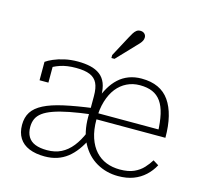

<svg xmlns="http://www.w3.org/2000/svg" viewBox="-114 -930 1133 1068"><g transform="rotate(15 452.0 -395.5)"><path d="M428 -319V-283Q354 -274 300.5 -263.5Q247 -253 210.5 -240Q174 -227 152.5 -211Q131 -195 121.5 -174.5Q112 -154 112 -127Q112 -94 125.5 -71Q139 -48 166.5 -37Q194 -26 235 -26Q281 -26 316 -43.5Q351 -61 378.5 -95.5Q406 -130 427 -181L451 -152Q432 -112 409.5 -81.5Q387 -51 360.5 -30.5Q334 -10 302 0.5Q270 11 231 11Q179 11 141.5 -4.5Q104 -20 84.5 -51Q65 -82 65 -127Q65 -170 84.5 -200.5Q104 -231 147 -253Q190 -275 259.5 -290.5Q329 -306 428 -319ZM275 -547Q315 -547 347.5 -539.5Q380 -532 403 -514.5Q426 -497 437.5 -468Q449 -439 449 -395L410 -296V-385Q410 -431 397 -458Q384 -485 354.5 -497.5Q325 -510 274 -510Q221 -510 183 -497Q145 -484 122 -466Q119 -471 119.5 -476.5Q120 -482 123.5 -487.5Q127 -493 133 -496.5Q139 -500 146 -499V-391H95V-497Q110 -508 136.5 -519.5Q163 -531 198.5 -539Q234 -547 275 -547ZM654 -27Q703 -27 735 -41.5Q767 -56 788 -79Q809 -102 823 -125L855 -105Q837 -71 808.5 -44.5Q780 -18 742 -3.5Q704 11 654 11Q586 11 530 -21Q474 -53 441.5 -114.5Q409 -176 409 -264Q409 -290 410.5 -309Q412 -328 415.5 -341Q419 -354 423.5 -361Q428 -368 433 -370Q447 -410 466 -442.5Q485 -475 510.5 -498.5Q536 -522 569 -534.5Q602 -547 642 -547Q697 -547 737 -528.5Q777 -510 802.5 -473.5Q828 -437 841 -384.5Q854 -332 854 -263H435L434 -298H822L806 -279Q804 -341 794 -384.5Q784 -428 764.5 -455.5Q745 -483 715 -496Q685 -509 642 -509Q602 -509 568 -492.5Q534 -476 509.5 -445Q485 -414 471 -368Q457 -322 457 -263Q457 -202 472 -157.5Q487 -113 513.5 -84Q540 -55 575.5 -41Q611 -27 654 -27ZM511 -747Q520 -764 527.5 -776Q535 -788 544 -795Q553 -802 566 -802Q581 -802 590 -793.5Q599 -785 599 -772Q599 -762 594.5 -753Q590 -744 582 -735Q574 -726 564 -716L467 -614H449V-631Z"/></g></svg>

Font: Roboto Serif Thin
Style: Regular
Weight: 250
Designer: Greg Gazdowicz
Foundry: Commercial Type
Version: Version 1.004